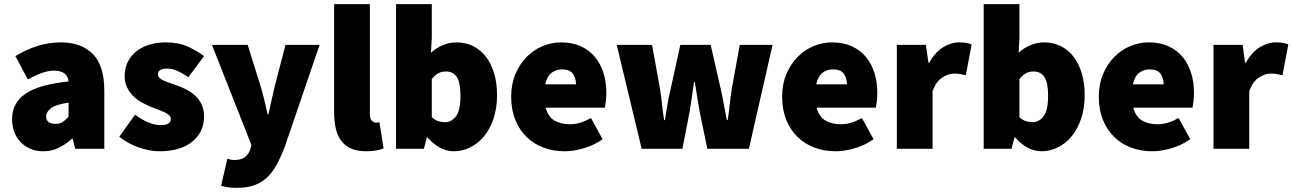

<svg xmlns="http://www.w3.org/2000/svg" viewBox="-20 -716 6220 924"><path d="M188 12Q153 12 125 -0.5Q97 -13 77.5 -34Q58 -55 48 -83Q38 -111 38 -142Q38 -220 102 -264.5Q166 -309 310 -324Q304 -376 240 -376Q213 -376 183 -365.5Q153 -355 114 -334L54 -446Q107 -478 161 -495Q215 -512 274 -512Q371 -512 426.5 -456.5Q482 -401 482 -278V0H342L330 -48H326Q296 -21 262.5 -4.5Q229 12 188 12ZM248 -120Q269 -120 282.5 -129.5Q296 -139 310 -154V-222Q248 -213 225 -195Q202 -177 202 -156Q202 -120 248 -120Z M748 12Q700 12 646.5 -7Q593 -26 554 -58L630 -164Q698 -114 752 -114Q779 -114 790.5 -121.5Q802 -129 802 -144Q802 -154 794 -161.5Q786 -169 772.5 -175.5Q759 -182 742 -188Q725 -194 706 -202Q684 -211 661.5 -223.5Q639 -236 621 -254Q603 -272 591.5 -295.5Q580 -319 580 -350Q580 -387 594.5 -417Q609 -447 635 -468Q661 -489 697.5 -500.5Q734 -512 778 -512Q840 -512 884.5 -491.5Q929 -471 962 -446L886 -344Q859 -364 833 -375Q807 -386 784 -386Q740 -386 740 -358Q740 -348 747.5 -341Q755 -334 768 -328Q781 -322 798 -316.5Q815 -311 834 -304Q856 -296 879 -284Q902 -272 920.5 -254.5Q939 -237 950.5 -212.5Q962 -188 962 -154Q962 -119 948 -88.5Q934 -58 907 -35.5Q880 -13 840 -0.5Q800 12 748 12Z M1120 188Q1094 188 1077.5 185.5Q1061 183 1044 178L1074 48Q1081 50 1089.5 52Q1098 54 1106 54Q1141 54 1158.5 40.5Q1176 27 1184 4L1190 -18L1000 -500H1172L1232 -308Q1243 -273 1251 -238.5Q1259 -204 1268 -166H1272Q1280 -202 1287.5 -237Q1295 -272 1304 -308L1354 -500H1518L1350 -8Q1330 43 1309.5 80Q1289 117 1262 141Q1235 165 1200.5 176.5Q1166 188 1120 188Z M1742 12Q1698 12 1668.5 -1.5Q1639 -15 1621 -40Q1603 -65 1595.5 -99.5Q1588 -134 1588 -176V-696H1760V-170Q1760 -144 1769.5 -135Q1779 -126 1788 -126Q1793 -126 1796.5 -126Q1800 -126 1806 -128L1826 -2Q1812 4 1791.5 8Q1771 12 1742 12Z M2164 12Q2131 12 2099 -4.5Q2067 -21 2038 -54H2034L2020 0H1886V-696H2058V-534L2054 -462Q2080 -486 2112 -499Q2144 -512 2177 -512Q2221 -512 2257 -494Q2293 -476 2318.5 -443Q2344 -410 2358 -363Q2372 -316 2372 -259Q2372 -194 2354.5 -143.5Q2337 -93 2308 -58.5Q2279 -24 2241.5 -6Q2204 12 2164 12ZM2122 -128Q2152 -128 2174 -156Q2196 -184 2196 -256Q2196 -318 2178.5 -345Q2161 -372 2126 -372Q2106 -372 2090.5 -364Q2075 -356 2058 -336V-152Q2073 -138 2089 -133Q2105 -128 2122 -128Z M2698 12Q2643 12 2596 -5.5Q2549 -23 2514.5 -56.5Q2480 -90 2460 -139Q2440 -188 2440 -250Q2440 -311 2460.5 -359.5Q2481 -408 2514.5 -442Q2548 -476 2591 -494Q2634 -512 2680 -512Q2735 -512 2776 -493Q2817 -474 2844 -441Q2871 -408 2884.5 -364Q2898 -320 2898 -270Q2898 -247 2895.5 -227Q2893 -207 2891 -198H2606Q2618 -153 2649 -135.5Q2680 -118 2722 -118Q2748 -118 2772.5 -125.5Q2797 -133 2824 -148L2880 -46Q2839 -17 2789.5 -2.5Q2740 12 2698 12ZM2604 -310H2752Q2752 -339 2737.5 -360.5Q2723 -382 2684 -382Q2655 -382 2633.5 -365Q2612 -348 2604 -310Z M3068 0 2948 -500H3118L3156 -290Q3162 -252 3166 -214.5Q3170 -177 3176 -138H3180Q3186 -177 3192.5 -215.5Q3199 -254 3208 -290L3254 -500H3400L3448 -290Q3457 -252 3463.5 -214.5Q3470 -177 3478 -138H3482Q3488 -177 3492 -214.5Q3496 -252 3502 -290L3540 -500H3698L3584 0H3384L3348 -174Q3342 -209 3336 -244Q3330 -279 3324 -321H3320Q3314 -279 3309 -244Q3304 -209 3298 -174L3264 0Z M4002 12Q3947 12 3900 -5.5Q3853 -23 3818.5 -56.5Q3784 -90 3764 -139Q3744 -188 3744 -250Q3744 -311 3764.5 -359.5Q3785 -408 3818.5 -442Q3852 -476 3895 -494Q3938 -512 3984 -512Q4039 -512 4080 -493Q4121 -474 4148 -441Q4175 -408 4188.5 -364Q4202 -320 4202 -270Q4202 -247 4199.5 -227Q4197 -207 4195 -198H3910Q3922 -153 3953 -135.5Q3984 -118 4026 -118Q4052 -118 4076.5 -125.5Q4101 -133 4128 -148L4184 -46Q4143 -17 4093.5 -2.5Q4044 12 4002 12ZM3908 -310H4056Q4056 -339 4041.5 -360.5Q4027 -382 3988 -382Q3959 -382 3937.5 -365Q3916 -348 3908 -310Z M4296 0V-500H4436L4448 -414H4452Q4480 -465 4518.5 -488.5Q4557 -512 4594 -512Q4617 -512 4631 -509.5Q4645 -507 4656 -502L4628 -354Q4614 -357 4601.5 -359.5Q4589 -362 4572 -362Q4545 -362 4515.5 -343.5Q4486 -325 4468 -278V0Z M4992 12Q4959 12 4927 -4.5Q4895 -21 4866 -54H4862L4848 0H4714V-696H4886V-534L4882 -462Q4908 -486 4940 -499Q4972 -512 5005 -512Q5049 -512 5085 -494Q5121 -476 5146.5 -443Q5172 -410 5186 -363Q5200 -316 5200 -259Q5200 -194 5182.5 -143.5Q5165 -93 5136 -58.5Q5107 -24 5069.5 -6Q5032 12 4992 12ZM4950 -128Q4980 -128 5002 -156Q5024 -184 5024 -256Q5024 -318 5006.5 -345Q4989 -372 4954 -372Q4934 -372 4918.5 -364Q4903 -356 4886 -336V-152Q4901 -138 4917 -133Q4933 -128 4950 -128Z M5526 12Q5471 12 5424 -5.5Q5377 -23 5342.5 -56.5Q5308 -90 5288 -139Q5268 -188 5268 -250Q5268 -311 5288.5 -359.5Q5309 -408 5342.5 -442Q5376 -476 5419 -494Q5462 -512 5508 -512Q5563 -512 5604 -493Q5645 -474 5672 -441Q5699 -408 5712.5 -364Q5726 -320 5726 -270Q5726 -247 5723.5 -227Q5721 -207 5719 -198H5434Q5446 -153 5477 -135.5Q5508 -118 5550 -118Q5576 -118 5600.5 -125.5Q5625 -133 5652 -148L5708 -46Q5667 -17 5617.5 -2.5Q5568 12 5526 12ZM5432 -310H5580Q5580 -339 5565.5 -360.5Q5551 -382 5512 -382Q5483 -382 5461.5 -365Q5440 -348 5432 -310Z M5820 0V-500H5960L5972 -414H5976Q6004 -465 6042.5 -488.5Q6081 -512 6118 -512Q6141 -512 6155 -509.5Q6169 -507 6180 -502L6152 -354Q6138 -357 6125.5 -359.5Q6113 -362 6096 -362Q6069 -362 6039.5 -343.5Q6010 -325 5992 -278V0Z"/></svg>

Font: TypoPRO Source Sans Pro
Style: Regular
Weight: 900
Designer: Paul D. Hunt
Foundry: Adobe Systems Incorporated
Version: Version 2.020;PS 2.000;hotconv 1.0.86;makeotf.lib2.5.63406